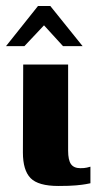

<svg xmlns="http://www.w3.org/2000/svg" viewBox="-37 -613 328 637"><path d="M157 4Q90 4 64.5 -22Q39 -48 39 -107L40 -399H189V-113Q189 -82 198.5 -68.5Q208 -55 230 -55Q243 -55 251.5 -57Q260 -59 263 -60V-5Q258 -4 247.5 -2Q237 0 215.5 2Q194 4 157 4ZM-17 -460 89 -593H130L237 -460H172L109 -529L44 -460Z"/></svg>

Font: Genos Thin
Style: Bold
Weight: 700
Version: Version 1.010